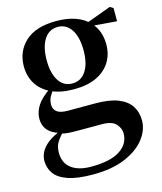

<svg xmlns="http://www.w3.org/2000/svg" viewBox="-119 -640 835 987"><g transform="rotate(-15 298.0 -146.5)"><path d="M254.8 259.3Q168.7 259.3 119.2 241.5Q69.8 223.8 49.5 193.9Q29.2 164.1 29.2 128Q29.2 85.1 63.1 50.6Q96.9 16.2 165.3 -7.2L168.4 -0.8Q140.7 27 126.3 49.7Q111.9 72.4 111.9 106.1Q111.9 160.8 149.7 189.4Q187.5 218 255.1 218Q357.2 218 408.3 184.5Q459.4 151 459.4 95.5Q459.4 68.3 438.4 44.8Q417.4 21.2 362.8 21.2H247.7Q209.6 21.2 186.6 19.9Q163.7 18.5 142.4 11.6V8.1Q60.1 -15.7 60.1 -88.6Q60.1 -123.2 81.3 -157.2Q102.5 -191.1 156.2 -227.3V-236.3L175.8 -226.5Q156.3 -202.1 146.8 -184.1Q137.3 -166 137.3 -143Q137.3 -118.4 154.9 -104.7Q172.6 -91 212.8 -91H359.1Q434.5 -91 480.2 -72.5Q525.8 -54 546.9 -21.1Q567.9 11.8 567.9 55.3Q567.9 106.6 531.4 153.4Q495 200.2 425 229.8Q355 259.3 254.8 259.3ZM272.3 -189.2Q200.3 -189.2 151.3 -212.6Q102.4 -236.1 77.6 -276.7Q52.8 -317.3 52.8 -369.1Q52.8 -449.4 108.6 -500.6Q164.5 -551.9 273.1 -551.9Q331.8 -551.9 374.7 -536.6Q417.6 -521.4 443.6 -494L447.7 -489.8Q491.9 -443.3 491.9 -369.1Q491.9 -317.3 466.9 -276.7Q442 -236.1 393.4 -212.6Q344.8 -189.2 272.3 -189.2ZM272.1 -220.4Q319.1 -220.4 345.1 -260.8Q371.1 -301.2 371.1 -369.4Q371.1 -441.2 344.8 -481Q318.4 -520.7 273.3 -520.7Q227 -520.7 200.8 -480.5Q174.5 -440.2 174.5 -369.1Q174.5 -300.9 199.9 -260.6Q225.3 -220.4 272.1 -220.4ZM410.2 -482.9V-498.4H416.2L558.6 -550.8L576 -539.8V-469.9Z"/></g></svg>

Font: Early Summer Mincho VF
Style: Regular
Weight: 250
Designer: GuiWonder
Version: Version 1.002